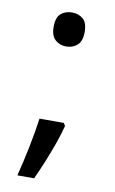

<svg xmlns="http://www.w3.org/2000/svg" viewBox="-79 -594 452 756"><g transform="rotate(10 147.0 -215.5)"><path d="M190 -116 197 -105Q188 -70 174.5 -32Q161 6 145.5 44Q130 82 113 119H46Q61 60 73.5 -2Q86 -64 93 -116ZM147 -414Q121 -414 103 -430Q85 -446 85 -482Q85 -520 103 -535Q121 -550 147 -550Q173 -550 191 -535Q209 -520 209 -482Q209 -446 191 -430Q173 -414 147 -414Z"/></g></svg>

Font: ugurmukhi05
Style: Book
Weight: 400
Designer: Jelle Bosma - Monotype Design Team
Foundry: Monotype Imaging Inc.
Version: Version 2.003